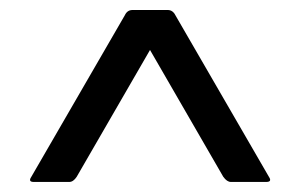

<svg xmlns="http://www.w3.org/2000/svg" viewBox="-20 -720 594 380"><path d="M42 -370.1C37.4 -363.3 39.1 -359.9 46.9 -359.9H117.2C122.4 -359.9 127.3 -363.3 131.8 -370.1L276.9 -621.1L421.9 -370.1C426.8 -363.3 431.8 -359.9 437 -359.9H506.8C515 -359.9 516.8 -363.3 512.2 -370.1L327.1 -689.9C323.6 -696.8 318.5 -700.2 312 -700.2H242.2C235.4 -700.2 230.3 -696.8 227.1 -689.9Z"/></svg>

Font: Numans
Style: Regular
Weight: 400
Designer: Jovanny Lemonad
Foundry: Jovanny Lemonad
Version: Version 001.001